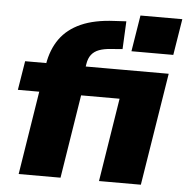

<svg xmlns="http://www.w3.org/2000/svg" viewBox="-53 -798 829 850"><g transform="rotate(5 361.5 -373.0)"><path d="M61 0 120 -371H25L46 -500H169L136 -477L139 -494Q150 -561 183.5 -608Q217 -655 276.5 -681.5Q336 -708 424 -712L477 -715L471 -591L420 -587Q389 -585 367.5 -577Q346 -569 333.5 -553Q321 -537 317 -511L313 -485L297 -500H684L604 0H418L477 -371H306L247 0ZM511 -585 537 -746H723L697 -585Z"/></g></svg>

Font: Nunito Sans 9pt Black
Style: Italic
Weight: 900
Italic angle: -9°
Version: Version 3.101;gftools[0.9.27]